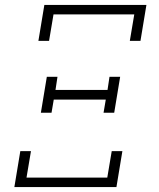

<svg xmlns="http://www.w3.org/2000/svg" viewBox="-20 -755 640 775"><path d="M135 -590 159 -735H571L547 -590H504L522 -697H196L178 -590ZM188 -300H145L169 -445H212L204 -392H414L422 -445H465L441 -300H398L407 -353H197ZM38 0 62 -145H105L87 -38H413L431 -145H474L450 0Z"/></svg>

Font: Iosevka Etoile Extralight
Style: Italic
Weight: 200
Italic angle: -9°
Designer: Belleve Invis
Foundry: Belleve Invis
Version: Version 22.1.2; ttfautohint (v1.8.4)